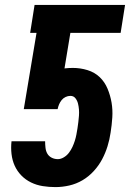

<svg xmlns="http://www.w3.org/2000/svg" viewBox="-20 -755 540 783"><path d="M206 8Q180 8 154.5 4Q129 0 106.5 -11Q84 -22 67 -39.5Q50 -57 40 -79Q30 -101 27 -127Q24 -153 27 -179H164Q164 -166 165.5 -152.5Q167 -139 173 -128.5Q179 -118 190.5 -112Q202 -106 216 -106Q228 -106 240.5 -113.5Q253 -121 261.5 -132.5Q270 -144 275.5 -156Q281 -168 285 -180.5Q289 -193 291.5 -206Q294 -219 296 -232Q298 -245 299.5 -257.5Q301 -270 302 -283Q303 -296 302 -308.5Q301 -321 298 -333Q295 -345 287.5 -354.5Q280 -364 267 -364Q257 -364 247.5 -359.5Q238 -355 231.5 -347Q225 -339 221 -329.5Q217 -320 215 -310H77L129 -621H103L121 -735H490L472 -621H267L243 -476Q251 -477 259.5 -477.5Q268 -478 277 -478Q308 -478 337 -469Q366 -460 386.5 -440.5Q407 -421 418.5 -393.5Q430 -366 435 -336.5Q440 -307 438 -276Q436 -245 431 -214Q427 -186 418.5 -158.5Q410 -131 396.5 -105.5Q383 -80 362.5 -57.5Q342 -35 316.5 -20Q291 -5 262.5 1.5Q234 8 206 8Z"/></svg>

Font: Iosevka Term Curly Heavy
Style: Italic
Weight: 900
Italic angle: -9°
Designer: Belleve Invis
Foundry: Belleve Invis
Version: Version 32.3.0